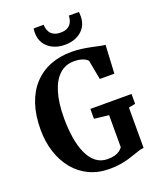

<svg xmlns="http://www.w3.org/2000/svg" viewBox="-174 -1073 984 1190"><g transform="rotate(-20 318.0 -478.0)"><path d="M341 11Q266.5 11 207 -17.2Q147.5 -45.5 106 -96.5Q64.5 -147.5 42.5 -215.8Q20.5 -284 20.5 -363.5Q20.5 -458 44.8 -530.2Q69 -602.5 114.5 -652Q160 -701.5 223.2 -726.8Q286.5 -752 364 -752Q400 -752 433 -747.2Q466 -742.5 494.5 -736.5Q523 -730.5 544.8 -725.8Q566.5 -721 579 -721L569 -534H473L449 -662.5Q444.5 -668.5 433.5 -675.2Q422.5 -682 404.2 -687Q386 -692 359.5 -692Q303.5 -692 263.8 -656.2Q224 -620.5 202.8 -551Q181.5 -481.5 181.5 -380.5Q181.5 -311.5 191 -251.8Q200.5 -192 220.8 -147Q241 -102 273 -76.2Q305 -50.5 350.5 -50.5Q376.5 -50.5 395.5 -55.5Q414.5 -60.5 428 -69.8Q441.5 -79 450.5 -91.5V-303.5L354.5 -314.5V-379.5H626V-314.5L582 -305.5V-39.5Q567.5 -39 550.5 -33.8Q533.5 -28.5 512.8 -21Q492 -13.5 466.8 -6.2Q441.5 1 410.2 6Q379 11 341 11ZM344 -806.5Q300 -806.5 266 -822.8Q232 -839 212.2 -868.8Q192.5 -898.5 192.5 -940Q192.5 -949 193.2 -955.5Q194 -962 195 -968.5H261Q261 -964.5 261.5 -959.8Q262 -955 262.5 -950Q265.5 -933.5 274.2 -919.2Q283 -905 300 -896Q317 -887 344 -887Q371.5 -887 388.2 -896Q405 -905 413.8 -919.2Q422.5 -933.5 425 -950Q426 -955 426.5 -959.8Q427 -964.5 427 -968.5H493Q494 -962 494.5 -955.5Q495 -949 495 -940Q495 -898.5 475.5 -868.8Q456 -839 422 -822.8Q388 -806.5 344 -806.5Z"/></g></svg>

Font: Merriweather 24pt SemiCondensed
Style: Bold
Weight: 700
Width: 4
Designer: Eben Sorkin
Foundry: Eben Sorkin
Version: Version 2.100